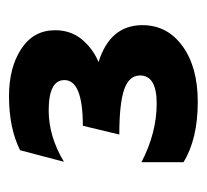

<svg xmlns="http://www.w3.org/2000/svg" viewBox="-36 -696 449 416"><g transform="rotate(-90 188.0 -487.5)"><path d="M223 -572Q223 -606 157 -606Q101 -606 46 -573L71 -668Q119 -692 188 -692Q250 -692 290.5 -665.5Q331 -639 331 -592Q331 -558 311 -534Q291 -510 262 -498Q342 -473 342 -403Q342 -349 296.5 -316Q251 -283 176 -283Q95 -283 45 -314V-405Q109 -372 172 -372Q233 -372 233 -408Q233 -432 202.5 -442.5Q172 -453 105 -453L124 -532Q223 -532 223 -572Z"/></g></svg>

Font: Techna Sans
Style: Regular
Weight: 400
Designer: Carl Enlund
Version: Version 1.003